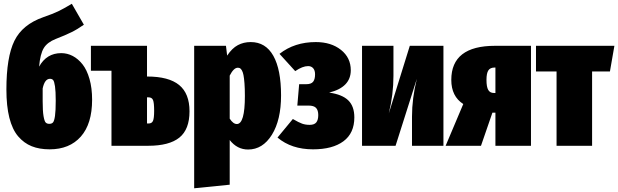

<svg xmlns="http://www.w3.org/2000/svg" viewBox="-20 -779 3303 1026"><path d="M307.1 -495.1Q339.4 -495.1 368.4 -480Q397.5 -464.8 420.9 -435.3Q444.3 -405.8 458.3 -356.9Q472.2 -308.1 472.2 -246.1Q472.2 -117.2 411.9 -49.1Q351.6 19 245.1 19Q190.4 19 149.2 2.4Q107.9 -14.2 76.9 -50.5Q45.9 -86.9 30 -149.7Q14.2 -212.4 14.2 -300.8Q14.2 -473.6 56.9 -560.8Q99.6 -647.9 210.9 -687Q263.2 -705.1 291 -718.5Q318.8 -731.9 363.8 -758.8L428.2 -647Q394.5 -623 362.5 -607.2Q330.6 -591.3 277.8 -570.8Q232.9 -553.2 213.9 -522Q194.8 -490.7 189 -422.9Q229 -495.1 307.1 -495.1ZM243.2 -117.2Q256.8 -117.2 263.4 -125Q270 -132.8 273.9 -159.7Q277.8 -186.5 277.8 -241.2Q277.8 -291.5 273.9 -317.6Q270 -343.8 264.2 -350.8Q258.3 -357.9 247.1 -357.9Q218.8 -357.9 208 -306.2V-237.8Q208 -186 212.6 -158.7Q217.3 -131.3 224.1 -124.3Q231 -117.2 243.2 -117.2Z M766.6 -370.1Q881.8 -370.1 937.3 -324.7Q992.7 -279.3 992.7 -184.1Q992.7 -87.4 938.5 -43.7Q884.3 0 772 0H575.7V-400.9H465.8V-534.2H765.6V-370.1ZM773.9 -119.1Q791.5 -119.1 797.6 -133.1Q803.7 -147 803.7 -187Q803.7 -230.5 797.6 -244.6Q791.5 -258.8 773.9 -258.8H765.6V-119.1Z M1319.8 -554.2Q1399.4 -554.2 1440.7 -480.7Q1481.9 -407.2 1481.9 -269Q1481.9 -137.7 1432.9 -58.8Q1383.8 20 1305.7 20Q1247.1 20 1207.5 -30.8V208L1017.6 227.1V-534.2H1187.5L1193.8 -481.9Q1220.2 -521.5 1251 -537.8Q1281.7 -554.2 1319.8 -554.2ZM1245.6 -116.2Q1288.6 -116.2 1288.6 -266.1Q1288.6 -305.7 1286.4 -334Q1284.2 -362.3 1281 -378.2Q1277.8 -394 1272.5 -403.1Q1267.1 -412.1 1262.2 -414.6Q1257.3 -417 1250.5 -417Q1229 -417 1207.5 -375V-145Q1226.1 -116.2 1245.6 -116.2Z M1667.5 -554.2Q1749.5 -554.2 1802 -512.5Q1854.5 -470.7 1854.5 -403.8Q1854.5 -312.5 1738.8 -284.2Q1808.6 -274.4 1841.1 -242.7Q1873.5 -210.9 1873.5 -151.9Q1873.5 -67.4 1815.4 -24.2Q1757.3 19 1652.8 19Q1537.6 19 1462.9 -43.9L1544.9 -143.1Q1576.7 -124.5 1594.5 -118.2Q1612.3 -111.8 1634.8 -111.8Q1659.7 -111.8 1670.2 -125Q1680.7 -138.2 1680.7 -164.1Q1680.7 -189.9 1668.9 -202.4Q1657.2 -214.8 1628.9 -214.8H1568.8L1578.6 -329.1H1616.7Q1642.6 -329.1 1653.1 -342Q1663.6 -355 1663.6 -381.8Q1663.6 -402.8 1653.6 -414.3Q1643.6 -425.8 1626.5 -425.8Q1596.7 -425.8 1557.6 -398.9L1473.6 -491.2Q1553.7 -554.2 1667.5 -554.2Z M2349.6 -534.2V0H2181.6V-155.8Q2181.6 -253.4 2207.5 -357.9L2093.8 0H1914.6V-534.2H2082.5V-374Q2082.5 -273.4 2057.6 -172.9L2169.9 -534.2Z M2625.5 -534.2H2817.4V0H2627.4V-176.8H2611.3L2550.3 0H2361.3L2455.6 -223.1Q2391.6 -264.2 2391.6 -352.1Q2391.6 -534.2 2625.5 -534.2ZM2618.7 -282.2H2627.4V-418H2622.6Q2599.6 -418 2589.6 -402.8Q2579.6 -387.7 2579.6 -352.1Q2579.6 -314.5 2589.1 -298.3Q2598.6 -282.2 2618.7 -282.2Z M3263.2 -534.2 3239.3 -397H3144V0H2954.1V-397H2844.2V-534.2Z"/></svg>

Font: Fira Sans Compressed Heavy
Style: Regular
Weight: 900
Width: 1
Designer: Carrois Corporate & Edenspiekermann AG
Foundry: Carrois Corporate GbR & Edenspiekermann AG
Version: Version 4.203;PS 004.203;hotconv 1.0.88;makeotf.lib2.5.64775